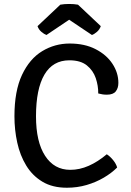

<svg xmlns="http://www.w3.org/2000/svg" viewBox="-20 -910 643 944"><path d="M463 -450.5Q463.5 -488 450.8 -525.8Q438 -563.5 407 -588.5Q376 -613.5 321 -613.5Q240 -613.5 198.5 -543.2Q157 -473 157 -338Q157 -212.5 201.8 -143.8Q246.5 -75 325.5 -75Q371.5 -75 416.2 -94.8Q461 -114.5 505 -151.5Q521.5 -141 536.2 -122.8Q551 -104.5 556 -86.5Q528.5 -59 490.2 -36.5Q452 -14 406 -0.5Q360 13 309 13Q238 13 188.8 -16.5Q139.5 -46 109 -96Q78.5 -146 64.8 -208.8Q51 -271.5 51 -338.5Q51 -462.5 88.2 -541.8Q125.5 -621 187.5 -658.5Q249.5 -696 322.5 -696Q396.5 -696 450.2 -668.2Q504 -640.5 533 -596.2Q562 -552 562 -502.5Q562 -477 549.2 -460.8Q536.5 -444.5 505.5 -444.5Q493.5 -444.5 484.2 -446Q475 -447.5 463 -450.5ZM363.5 -887 475.5 -781.5Q470 -765 456.8 -753.5Q443.5 -742 432 -738L320 -813L208.5 -738Q197 -742 183.5 -753.5Q170 -765 164.5 -781.5L276.5 -887Q296 -890.5 320 -890.5Q344.5 -890.5 363.5 -887Z"/></svg>

Font: Signika Negative
Style: Regular
Weight: 400
Designer: Anna Giedry
Foundry: Anna Giedry
Version: Version 2.001